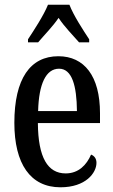

<svg xmlns="http://www.w3.org/2000/svg" viewBox="-20 -786 482 816"><path d="M99 -619V-606H142C169 -638 204 -673 229 -710C253 -673 290 -636 316 -606H359V-619C334 -657 292 -721 275 -766H184C166 -721 124 -657 99 -619ZM237 10C344 10 390 -51 390 -94C390 -113 380 -124 367 -129C348 -85 314 -49 259 -49C183 -49 142 -116 141 -263H405V-305C405 -463 338 -547 228 -547C109 -547 41 -452 41 -264C41 -90 109 10 237 10ZM307 -314H142C145 -429 175 -494 231 -494C286 -494 306 -422 307 -314Z"/></svg>

Font: Noto Serif Khmer ExtraCondensed Medium
Style: Regular
Weight: 500
Width: 2
Designer: Danh Hong and the Monotype Design Team
Foundry: Monotype Imaging Inc.
Version: Version 2.004